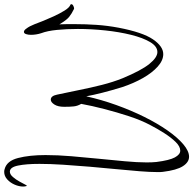

<svg xmlns="http://www.w3.org/2000/svg" viewBox="-23 -784 921 915"><g transform="rotate(-90 437.5 -326.5)"><path d="M148 114Q122 114 103 84.5Q84 55 76 -11Q75 -16 75 -23.5Q75 -31 75 -39Q75 -72 79 -122.5Q83 -173 89 -234Q95 -295 100.5 -359.5Q106 -424 110 -486Q114 -548 114 -599Q114 -662 106 -701Q98 -740 77 -740Q64 -740 51.5 -725.5Q39 -711 29.5 -693.5Q20 -676 14.5 -665.5Q9 -655 8 -662Q7 -666 6.5 -669.5Q6 -673 6 -677Q6 -696 15 -717Q24 -738 40 -752.5Q56 -767 76 -767Q80 -767 83 -766.5Q86 -766 89 -765Q128 -755 142 -701Q156 -647 156 -570Q156 -512 150.5 -447Q145 -382 138.5 -316.5Q132 -251 126.5 -192Q121 -133 121 -88Q121 -75 121.5 -63.5Q122 -52 123 -42Q131 21 145 46.5Q159 72 177 72Q197 72 218.5 50Q240 28 261 -5Q282 -38 299 -71Q322 -114 341 -172Q360 -230 375.5 -290Q391 -350 400 -400Q390 -417 388 -435Q386 -453 386 -481Q386 -511 397 -528Q408 -545 420 -545Q438 -545 444 -515Q455 -465 466 -409.5Q477 -354 490.5 -301Q504 -248 522 -203Q559 -114 590 -75.5Q621 -37 647 -37Q674 -37 694.5 -71.5Q715 -106 729 -162.5Q743 -219 750 -285.5Q757 -352 757 -416Q757 -469 752.5 -515Q748 -561 737 -590Q733 -602 731 -615Q729 -628 729 -639Q729 -653 732.5 -663Q736 -673 743 -673Q751 -673 759 -661Q770 -647 779.5 -622.5Q789 -598 796 -580Q804 -560 817 -531.5Q830 -503 844.5 -479.5Q859 -456 873 -451Q875 -450 875 -447Q875 -441 866 -437Q857 -433 853 -434Q830 -445 814.5 -457.5Q799 -470 779 -504Q780 -486 780 -467.5Q780 -449 780 -431Q780 -379 776.5 -327Q773 -275 763 -222Q741 -107 707.5 -58Q674 -9 637 -9Q607 -9 577.5 -35.5Q548 -62 523 -106Q498 -150 480 -204Q464 -256 453 -299.5Q442 -343 436 -376Q420 -304 394.5 -233Q369 -162 338 -99.5Q307 -37 273.5 11Q240 59 207.5 86.5Q175 114 148 114Z"/></g></svg>

Font: Inspiration
Style: Regular
Weight: 400
Designer: Robert E. Leuschke
Foundry: Robert E. Leuschke
Version: Version 2.010; ttfautohint (v1.8.3)